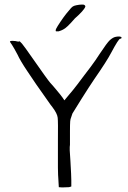

<svg xmlns="http://www.w3.org/2000/svg" viewBox="-20 -813 560 840"><path d="M313.5 -790Q328.1 -793 337.9 -793Q339.8 -793 341.8 -793Q346.7 -793 349.6 -791Q353.5 -788.1 353.5 -784.2Q347.7 -767.6 307.6 -732.4Q271.5 -690.4 255.9 -683.6Q249 -679.7 236.3 -675.8Q230.5 -675.8 227.5 -675.8Q226.6 -675.8 225.6 -675.8Q223.6 -675.8 223.6 -679.7Q223.6 -685.5 232.4 -699.2Q258.8 -741.2 282.2 -767.6Q292 -780.3 297.9 -784.2Q303.7 -788.1 313.5 -790ZM484.4 -651.4Q492.2 -653.3 499 -653.3Q501 -653.3 502.9 -653.3Q511.7 -652.3 511.7 -648.4Q511.7 -643.6 505.9 -643.6Q499 -643.6 466.8 -583Q448.2 -546.9 392.6 -466.8Q370.1 -433.6 336.9 -380.9Q308.6 -335.9 296.9 -316.4Q293.9 -305.7 291 -298.8Q288.1 -293 287.1 -282.2Q286.1 -268.6 286.1 -239.3Q286.1 -200.2 286.1 -179.7Q283.2 -165 288.1 -108.4Q292 -43 292 -23.4Q292 -14.6 292 2.9Q290 3.9 282.2 5.9Q271.5 6.8 257.8 6.8Q253.9 6.8 249 6.8Q245.1 6.8 237.3 5.9Q237.3 -2 235.4 -27.3Q232.4 -57.6 233.4 -177.7Q233.4 -183.6 233.4 -197.3Q234.4 -279.3 232.4 -297.9Q230.5 -316.4 209 -344.7Q205.1 -350.6 202.1 -353.5Q125 -461.9 100.6 -500Q68.4 -547.9 56.6 -574.2Q41 -603.5 32.2 -617.2Q23.4 -628.9 23.4 -631.8Q23.4 -632.8 28.3 -633.8Q34.2 -634.8 41 -633.8Q48.8 -633.8 54.7 -631.8Q61.5 -629.9 63.5 -631.8Q65.4 -634.8 76.2 -622.1Q86.9 -609.4 120.1 -561.5Q187.5 -464.8 200.2 -450.2Q208 -442.4 227.5 -418.9Q247.1 -395.5 253.9 -385.7Q256.8 -381.8 261.7 -374Q266.6 -379.9 281.2 -397.5Q299.8 -418.9 318.4 -443.4Q333 -461.9 347.7 -482.4Q359.4 -497.1 376 -519.5Q399.4 -550.8 416 -577.1Q448.2 -626 460.9 -637.7Q474.6 -649.4 484.4 -651.4Z"/></svg>

Font: Yahfie
Style: Heavy
Weight: 600
Designer: Joe Palazzolo
Foundry: jozolo LLC
Version: Version 001.000